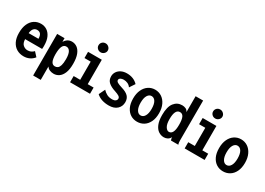

<svg xmlns="http://www.w3.org/2000/svg" viewBox="-5 -1528 3514 2542"><g transform="rotate(30 1752.0 -257.5)"><path d="M237 11Q177 11 130.5 -16Q84 -43 57 -96.5Q30 -150 30 -229Q30 -311 55.5 -366.5Q81 -422 125 -450.5Q169 -479 226 -479Q276 -479 316 -453.5Q356 -428 380 -376.5Q404 -325 404 -245Q404 -235 403.5 -221Q403 -207 402 -197H142Q144 -136 174.5 -110Q205 -84 242 -84Q269 -84 292 -93.5Q315 -103 335 -125L392 -63Q363 -26 323 -7.5Q283 11 237 11ZM143 -289H293Q293 -383 221 -383Q190 -383 169 -360.5Q148 -338 143 -289Z M475 167V-469H588V-412Q628 -479 698 -479Q742 -479 778 -453.5Q814 -428 835.5 -373.5Q857 -319 857 -231Q857 -145 835 -91.5Q813 -38 776.5 -13Q740 12 697 12Q664 12 635.5 0Q607 -12 591 -38V167ZM663 -81Q687 -81 705 -94.5Q723 -108 733.5 -142Q744 -176 744 -237Q744 -312 723.5 -348.5Q703 -385 667 -385Q628 -386 609 -346.5Q590 -307 590 -224Q591 -147 609 -114Q627 -81 663 -81Z M943 0V-95H1043V-373H948V-468H1158V-95H1248V0ZM1095 -545Q1065 -545 1044.5 -565Q1024 -585 1024 -613Q1024 -642 1044 -662Q1064 -682 1095 -682Q1123 -682 1144.5 -661.5Q1166 -641 1166 -613Q1166 -585 1144.5 -565Q1123 -545 1095 -545Z M1539 11Q1481 11 1433 -4.5Q1385 -20 1350 -53L1395 -147Q1423 -117 1456.5 -99.5Q1490 -82 1538 -82Q1570 -82 1588 -96Q1606 -110 1606 -131Q1606 -152 1585 -166Q1564 -180 1516 -196Q1452 -216 1413 -249Q1374 -282 1374 -341Q1374 -379 1394.5 -410.5Q1415 -442 1452 -460.5Q1489 -479 1539 -479Q1643 -479 1706 -412L1652 -331Q1633 -359 1604 -372Q1575 -385 1543 -385Q1516 -385 1496 -374Q1476 -363 1476 -343Q1476 -323 1499 -309.5Q1522 -296 1571 -281Q1643 -260 1676 -226Q1709 -192 1709 -136Q1709 -72 1664 -30.5Q1619 11 1539 11Z M1970 10Q1914 10 1869.5 -18Q1825 -46 1799 -100Q1773 -154 1773 -233Q1773 -309 1799 -364.5Q1825 -420 1870 -449.5Q1915 -479 1970 -479Q2026 -479 2071 -449.5Q2116 -420 2142.5 -364.5Q2169 -309 2169 -233Q2169 -155 2142.5 -100.5Q2116 -46 2071 -18Q2026 10 1970 10ZM1970 -86Q2009 -86 2032 -125Q2055 -164 2055 -233Q2055 -306 2032 -344Q2009 -382 1970 -382Q1934 -382 1910.5 -344Q1887 -306 1887 -233Q1887 -164 1910 -125Q1933 -86 1970 -86Z M2382 11Q2336 11 2298.5 -14Q2261 -39 2238 -93.5Q2215 -148 2215 -235Q2215 -361 2261.5 -420Q2308 -479 2382 -479Q2412 -479 2437 -468Q2462 -457 2475 -428V-671H2590L2589 -62Q2589 -46 2590.5 -31Q2592 -16 2598 0H2486Q2480 -14 2478.5 -22Q2477 -30 2477 -46Q2461 -16 2435.5 -2.5Q2410 11 2382 11ZM2403 -85Q2438 -85 2456.5 -121Q2475 -157 2475 -234Q2475 -314 2457.5 -350Q2440 -386 2403 -386Q2327 -386 2327 -237Q2327 -160 2350.5 -122.5Q2374 -85 2403 -85Z M2695 0V-95H2795V-373H2700V-468H2910V-95H3000V0ZM2847 -545Q2817 -545 2796.5 -565Q2776 -585 2776 -613Q2776 -642 2796 -662Q2816 -682 2847 -682Q2875 -682 2896.5 -661.5Q2918 -641 2918 -613Q2918 -585 2896.5 -565Q2875 -545 2847 -545Z M3284 10Q3228 10 3183.5 -18Q3139 -46 3113 -100Q3087 -154 3087 -233Q3087 -309 3113 -364.5Q3139 -420 3184 -449.5Q3229 -479 3284 -479Q3340 -479 3385 -449.5Q3430 -420 3456.5 -364.5Q3483 -309 3483 -233Q3483 -155 3456.5 -100.5Q3430 -46 3385 -18Q3340 10 3284 10ZM3284 -86Q3323 -86 3346 -125Q3369 -164 3369 -233Q3369 -306 3346 -344Q3323 -382 3284 -382Q3248 -382 3224.5 -344Q3201 -306 3201 -233Q3201 -164 3224 -125Q3247 -86 3284 -86Z"/></g></svg>

Font: Inconsolata SemiCondensed ExtraBold
Style: Regular
Weight: 800
Width: 4
Monospace: yes
Designer: Raph Levien, Cyreal, Brenton Simpson
Foundry: Raph Levien, Cyreal, Google
Version: Version 3.100; ttfautohint (v1.8.4.7-5d5b)